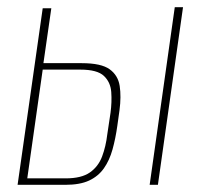

<svg xmlns="http://www.w3.org/2000/svg" viewBox="-20 -515 559 535"><path d="M29 0 99 -492H123L101 -339H208Q262 -339 285.5 -322Q309 -305 313.5 -275.5Q318 -246 313 -208L307 -165Q302 -129 293.5 -98.5Q285 -68 269.5 -46Q254 -24 228.5 -12Q203 0 162 0ZM56 -18H163Q207 -18 230.5 -34.5Q254 -51 264.5 -79Q275 -107 279 -141L288 -201Q292 -231 290 -258.5Q288 -286 269.5 -303.5Q251 -321 204 -321H99ZM397 0 467 -495H490L420 0Z"/></svg>

Font: Alumni Sans Thin
Style: Italic
Weight: 100
Italic angle: -8°
Designer: Robert E. Leuschke
Foundry: Robert E. Leuschke
Version: Version 1.016